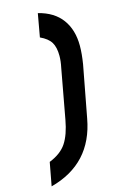

<svg xmlns="http://www.w3.org/2000/svg" viewBox="-132 -792 601 979"><g transform="rotate(-15 169.0 -303.0)"><path d="M13.2 132.8 36.1 9.8Q98.6 -15.1 127 -58.3Q155.3 -101.6 168.9 -176.8L216.8 -438Q224.1 -472.2 224.1 -500Q224.1 -544.9 208.5 -571Q192.9 -597.2 151.9 -616.2L173.8 -738.8Q255.9 -718.3 296.9 -662.6Q337.9 -606.9 337.9 -522.9Q337.9 -481 329.1 -426.8L277.8 -154.8Q236.3 73.7 13.2 132.8Z"/></g></svg>

Font: Involve SemiBold Oblique
Style: Italic
Weight: 600
Italic angle: -10.5°
Designer: Stefan Peev
Foundry: Context Ltd.
Version: Version 1.001